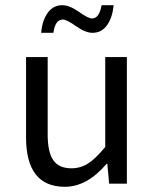

<svg xmlns="http://www.w3.org/2000/svg" viewBox="-20 -705 589 737"><path d="M80 -178V-486H163V-189Q163 -121 184.5 -90Q206 -59 254 -59Q290 -59 319 -78Q348 -97 384 -141V-486H467V0H399L392 -76H389Q314 12 229 12Q80 12 80 -178ZM138 -579Q142 -626 163 -655.5Q184 -685 219 -685Q247 -685 283 -659.5Q319 -634 333 -634Q361 -634 370 -685H416Q412 -638 391 -608.5Q370 -579 335 -579Q308 -579 272 -604.5Q236 -630 221 -630Q192 -630 185 -579Z"/></svg>

Font: RibengUni
Style: Regular
Weight: 400
Designer: (1) Dr. Andrew Glass (Senior Program Manager at Microsoft Corporation)
(2) Bivuti Chakma (Chakma Font Designer & Keyboar
Foundry: Bivuti Chakma
Version: Version 2.2022; Updated on: 03 June 2022; Friday